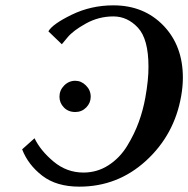

<svg xmlns="http://www.w3.org/2000/svg" viewBox="-20 -679 697 711"><path d="M209 -515.1 159.2 -563Q174.3 -589.8 245.6 -624.5Q316.9 -659.2 399.9 -659.2Q512.7 -659.2 585 -584.5Q657.2 -509.8 657.2 -391.1Q657.2 -358.9 650.9 -323.2Q626 -180.2 521 -84Q416 12.2 273.9 12.2Q189 12.2 136.5 -28.3Q84 -68.8 62 -126L107.9 -167Q129.9 -121.1 178.5 -80.6Q227.1 -40 289.1 -40Q339.8 -40 381.8 -67.1Q423.8 -94.2 450.9 -138.7Q478 -183.1 493.9 -227.1Q509.8 -271 518.1 -316.9Q530.3 -384.8 529.8 -432.1Q529.8 -534.2 491 -576.2Q452.1 -618.2 399.9 -618.2Q345.7 -618.2 298.3 -592Q251 -565.9 230 -540.5ZM258.8 -264.2Q232.9 -264.2 216.6 -281Q200.2 -297.9 200.2 -320.8Q200.2 -344.7 217.5 -362.3Q234.9 -379.9 258.8 -379.9Q280.8 -379.9 298.3 -362.5Q315.9 -345.2 315.9 -320.8Q315.9 -297.9 299.3 -281Q282.7 -264.2 258.8 -264.2Z"/></svg>

Font: Linux Libertine
Style: Semibold Italic
Weight: 600
Italic angle: -11.5°
Designer: Philipp H. Poll
Foundry: Philipp H. Poll
Version: Version 5.1.2 ; ttfautohint (v0.9)